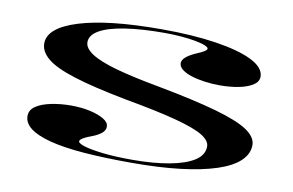

<svg xmlns="http://www.w3.org/2000/svg" viewBox="-62 -622 1134 744"><g transform="rotate(10 505.5 -250.0)"><path d="M495 15Q385 15 304 8.5Q223 2 170 -12Q117 -26 91 -46.5Q65 -67 65 -94Q65 -118 87.5 -133Q110 -148 147 -155.5Q184 -163 224 -163Q266 -163 299.5 -155.5Q333 -148 354 -135.5Q375 -123 375 -106Q375 -93 364.5 -83Q354 -73 334 -64Q304 -53 291.5 -45.5Q279 -38 279 -32Q279 -24 304.5 -16Q330 -8 378.5 -2.5Q427 3 494 3Q577 3 639.5 -8.5Q702 -20 736.5 -42Q771 -64 771 -98Q771 -121 739 -140.5Q707 -160 632 -180Q557 -200 428 -223Q298 -248 221.5 -272Q145 -296 112.5 -323Q80 -350 80 -382Q80 -444 195 -479.5Q310 -515 518 -515Q641 -515 733 -501Q825 -487 876.5 -461.5Q928 -436 928 -400Q928 -380 906.5 -366.5Q885 -353 851 -346.5Q817 -340 778 -340Q748 -340 718.5 -344Q689 -348 665.5 -355.5Q642 -363 628 -374Q614 -385 614 -399Q614 -422 665 -445Q689 -455 698 -461Q707 -467 707 -472Q707 -477 692.5 -483Q678 -489 653 -493.5Q628 -498 597 -500.5Q566 -503 532 -503Q443 -503 378 -493Q313 -483 278.5 -463.5Q244 -444 244 -416Q244 -392 276.5 -371Q309 -350 375.5 -331.5Q442 -313 541 -295Q690 -267 778 -242Q866 -217 904.5 -191Q943 -165 943 -134Q943 -99 913.5 -71Q884 -43 826 -24Q768 -5 685 5Q602 15 495 15Z"/></g></svg>

Font: Kalnia Expanded
Style: Regular
Weight: 400
Width: 7
Designer: Frida Medrano
Foundry: Frida Medrano
Version: Version 1.105